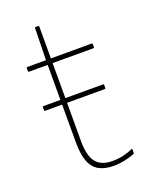

<svg xmlns="http://www.w3.org/2000/svg" viewBox="-122 -687 610 768"><g transform="rotate(-20 183.0 -303.5)"><path d="M45 -290Q42 -290 42 -293V-306Q42 -310 45 -310H118H139H299Q303 -310 303 -306V-293Q303 -290 299 -290ZM230 11Q192 11 167 -2.5Q142 -16 130 -47Q118 -78 118 -128V-459H38Q35 -459 35 -462V-475Q35 -479 38 -479H118L121 -615Q121 -618 124 -618H135Q139 -618 139 -615V-479H312Q316 -479 316 -475V-462Q316 -459 312 -459H139V-128Q139 -64 161 -36.5Q183 -9 231 -9Q254 -9 276.5 -14Q299 -19 318 -28Q321 -30 321 -25V-11Q321 -8 319 -7Q300 1 276 6Q252 11 230 11Z"/></g></svg>

Font: Sofia Sans Semi Condensed Thin
Style: Regular
Weight: 250
Version: Version 4.100